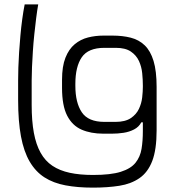

<svg xmlns="http://www.w3.org/2000/svg" viewBox="-20 -861 790 879"><path d="M634 -301H627Q616 -280 594 -268.5Q572 -257 545.5 -253Q519 -249 492 -249H453Q396 -249 353.5 -267.5Q311 -286 287.5 -331.5Q264 -377 264 -459V-496Q264 -557 279.5 -596.5Q295 -636 322 -658.5Q349 -681 383 -689.5Q417 -698 453 -698H496Q541 -698 578.5 -688.5Q616 -679 642.5 -653.5Q669 -628 683 -582Q697 -536 697 -463V-264Q697 -176 677 -124Q657 -72 618.5 -45.5Q580 -19 526.5 -10.5Q473 -2 405 -2Q335 -2 279.5 -12.5Q224 -23 183.5 -49Q143 -75 116 -121Q89 -167 76 -236.5Q63 -306 63 -403V-493Q63 -518 64 -551.5Q65 -585 67.5 -622.5Q70 -660 73.5 -699Q77 -738 82 -774.5Q87 -811 93 -841H155Q150 -813 145.5 -777Q141 -741 137 -703Q133 -665 130.5 -626.5Q128 -588 126.5 -554Q125 -520 125 -493V-381Q125 -307 135 -253Q145 -199 166 -161.5Q187 -124 220 -102Q253 -80 299 -70Q345 -60 406 -60Q487 -60 533 -74.5Q579 -89 600.5 -116Q622 -143 628 -179.5Q634 -216 634 -261ZM509 -303Q553 -303 578.5 -320Q604 -337 616 -362.5Q628 -388 631 -415.5Q634 -443 634 -463V-470Q634 -496 631 -526Q628 -556 616 -582Q604 -608 579 -625Q554 -642 510 -642H458Q384 -642 354.5 -599Q325 -556 325 -477V-468Q325 -391 354.5 -347Q384 -303 458 -303Z"/></svg>

Font: Matangi
Style: Regular
Weight: 400
Designer: Prashant Pant
Foundry: The Graphic Ant
Version: Version 3.002